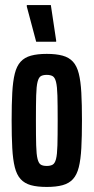

<svg xmlns="http://www.w3.org/2000/svg" viewBox="-20 -731 370 759"><path d="M165 8Q127 8 102 1Q77 -6 61.5 -23Q46 -40 38.5 -70Q31 -100 28.5 -145.5Q26 -191 26 -255Q26 -319 28.5 -364.5Q31 -410 38.5 -440Q46 -470 61.5 -487Q77 -504 102.5 -511Q128 -518 165 -518Q202 -518 227.5 -511Q253 -504 268.5 -487Q284 -470 291.5 -440Q299 -410 301.5 -364.5Q304 -319 304 -255Q304 -191 301.5 -145.5Q299 -100 291.5 -70Q284 -40 268.5 -23Q253 -6 227.5 1Q202 8 165 8ZM165 -75Q179 -75 188 -80Q197 -85 201.5 -102.5Q206 -120 207 -156.5Q208 -193 208 -255Q208 -317 207 -353Q206 -389 201.5 -407Q197 -425 188 -430Q179 -435 165 -435Q150 -435 141.5 -430Q133 -425 128.5 -407.5Q124 -390 123 -353.5Q122 -317 122 -255Q122 -193 123 -156.5Q124 -120 128.5 -102.5Q133 -85 141.5 -80Q150 -75 165 -75ZM123 -566 86 -705V-711H181L202 -571V-566Z"/></svg>

Font: Saira UltraCondensed
Style: Bold
Weight: 700
Width: 1
Designer: Hector Gatti with collaboration of the Omnibus-Type team
Foundry: Omnibus-Type
Version: Version 1.101